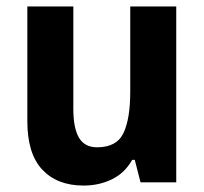

<svg xmlns="http://www.w3.org/2000/svg" viewBox="-20 -567 635 597"><path d="M528 -547V0H417L399 -70H391Q368 -29 328 -9.5Q288 10 240 10Q158 10 111.5 -39.5Q65 -89 65 -190V-547H208V-228Q208 -169 225.5 -139Q243 -109 282 -109Q343 -109 364 -153.5Q385 -198 385 -282V-547Z"/></svg>

Font: Noto Sans Khmer UI SemiCondensed
Style: Bold
Weight: 700
Width: 4
Designer: Danh Hong and the Monotype Design Team
Foundry: Monotype Imaging Inc.
Version: Version 2.002; ttfautohint (v1.8.4.7-5d5b)